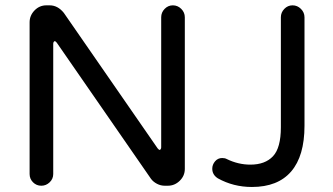

<svg xmlns="http://www.w3.org/2000/svg" viewBox="-20 -708 1279 738"><path d="M93.8 -39.1V-622.1Q93.8 -648.4 112.8 -668Q131.8 -687.5 158.2 -687.5H170.9Q202.1 -687.5 225.6 -658.2L585.9 -137.7Q590.8 -131.8 593.8 -131.8Q595.7 -131.8 597.7 -134.8Q599.6 -137.7 599.6 -141.6V-641.6Q599.6 -660.2 612.8 -673.8Q626 -687.5 644.5 -687.5Q663.1 -687.5 676.8 -673.8Q690.4 -660.2 690.4 -641.6V-58.6Q690.4 -32.2 670.9 -13.2Q651.4 5.9 625 5.9H613.3Q597.7 5.9 583.5 -1.5Q569.3 -8.8 560.5 -20.5L198.2 -543.9Q193.4 -549.8 190.4 -549.8Q188.5 -549.8 186.5 -546.9Q184.6 -543.9 184.6 -540V-39.1Q184.6 -20.5 170.9 -7.3Q157.2 5.9 138.7 5.9Q120.1 5.9 106.9 -7.3Q93.8 -20.5 93.8 -39.1ZM817.4 -22.5Q795.9 -36.1 795.9 -59.6Q795.9 -75.2 806.6 -87.9Q817.4 -100.6 834 -100.6Q844.7 -100.6 851.6 -96.7Q895.5 -75.2 942.4 -75.2Q999 -75.2 1029.3 -107.4Q1059.6 -139.6 1059.6 -218.8V-641.6Q1059.6 -660.2 1072.8 -673.8Q1085.9 -687.5 1104.5 -687.5Q1123 -687.5 1136.7 -673.8Q1150.4 -660.2 1150.4 -641.6V-224.6Q1150.4 -108.4 1099.1 -48.8Q1047.9 10.7 948.2 10.7Q877 10.7 817.4 -22.5Z"/></svg>

Font: KTXP_ComRound
Style: Medium
Weight: 500
Version: Version 1.01;May 16, 2022;FontCreator 13.0.0.2683 64-bit